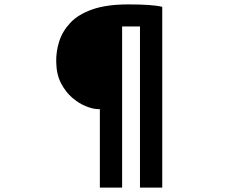

<svg xmlns="http://www.w3.org/2000/svg" viewBox="-20 -796 1040 871"><path d="M425 -301Q403 -301 371 -313.5Q339 -326 308.5 -352Q278 -378 257 -418Q236 -458 235 -515Q234 -562 248.5 -608Q263 -654 299 -692.5Q335 -731 399.5 -753.5Q464 -776 562 -776Q614 -776 652.5 -773.5Q691 -771 716 -765V55H615V-676H534V55H433V-301Z"/></svg>

Font: Noto Sans TC Thin ExtraBold
Style: Regular
Weight: 800
Version: Version 2.004-H2;hotconv 1.0.118;makeotfexe 2.5.65603